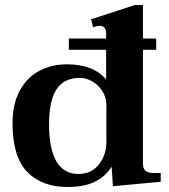

<svg xmlns="http://www.w3.org/2000/svg" viewBox="-20 -737 674 767"><path d="M622 -46V-11L431 7L426 -71Q400 -30 357 -10Q314 10 250 10Q147 10 88.5 -50.5Q30 -111 30 -245Q30 -321 58.5 -374Q87 -427 136 -453.5Q185 -480 248 -480Q354 -480 404 -419V-538H255V-583H404V-605Q404 -634 376 -634Q370 -634 352 -628L344 -660L519 -717H551V-583H604V-538H551V-83Q551 -64 561 -55Q571 -46 595 -46ZM405 -315Q405 -348 389 -373Q373 -398 348.5 -412Q324 -426 299 -426Q236 -426 206 -380.5Q176 -335 176 -241Q176 -42 294 -42Q345 -42 375 -80Q405 -118 405 -171Z"/></svg>

Font: Taviraj DemiBold
Style: Regular
Weight: 600
Designer: Katatrad Team
Foundry: CadsonDemak
Version: Version 1.030